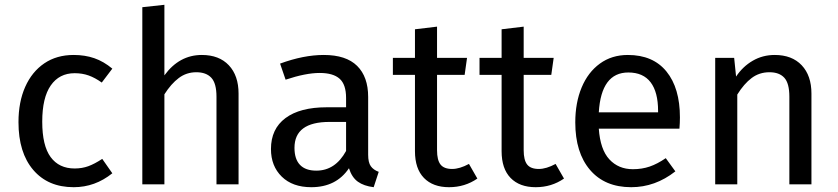

<svg xmlns="http://www.w3.org/2000/svg" viewBox="-20 -768 3491 800"><path d="M448 -482 404 -424Q376 -444 349.5 -453.5Q323 -463 291 -463Q227 -463 191.5 -412Q156 -361 156 -261Q156 -161 191 -113.5Q226 -66 291 -66Q322 -66 348 -75.5Q374 -85 406 -106L448 -46Q376 12 287 12Q180 12 118.5 -60Q57 -132 57 -259Q57 -343 85 -406Q113 -469 164.5 -504Q216 -539 287 -539Q334 -539 373 -525.5Q412 -512 448 -482Z M974 -378V0H882V-365Q882 -421 860.5 -444Q839 -467 798 -467Q757 -467 725 -443Q693 -419 665 -375V0H573V-738L665 -748V-454Q727 -539 821 -539Q893 -539 933.5 -496Q974 -453 974 -378Z M1558 -52 1537 12Q1496 7 1471 -11Q1446 -29 1434 -67Q1381 12 1277 12Q1199 12 1154 -32Q1109 -76 1109 -147Q1109 -231 1169.5 -276Q1230 -321 1341 -321H1422V-360Q1422 -416 1395 -440Q1368 -464 1312 -464Q1254 -464 1170 -436L1147 -503Q1245 -539 1329 -539Q1422 -539 1468 -493.5Q1514 -448 1514 -364V-123Q1514 -91 1525 -75.5Q1536 -60 1558 -52ZM1422 -139V-260H1353Q1207 -260 1207 -152Q1207 -105 1230 -81Q1253 -57 1298 -57Q1377 -57 1422 -139Z M1969 -24Q1917 12 1851 12Q1784 12 1746.5 -26.5Q1709 -65 1709 -138V-456H1617V-527H1709V-646L1801 -657V-527H1926L1916 -456H1801V-142Q1801 -101 1815.5 -82.5Q1830 -64 1864 -64Q1895 -64 1934 -85Z M2330 -24Q2278 12 2212 12Q2145 12 2107.5 -26.5Q2070 -65 2070 -138V-456H1978V-527H2070V-646L2162 -657V-527H2287L2277 -456H2162V-142Q2162 -101 2176.5 -82.5Q2191 -64 2225 -64Q2256 -64 2295 -85Z M2811 -232H2475Q2481 -145 2519 -104Q2557 -63 2617 -63Q2655 -63 2687 -74Q2719 -85 2754 -109L2794 -54Q2710 12 2610 12Q2500 12 2438.5 -60Q2377 -132 2377 -258Q2377 -340 2403.5 -403.5Q2430 -467 2479.5 -503Q2529 -539 2596 -539Q2701 -539 2757 -470Q2813 -401 2813 -279Q2813 -256 2811 -232ZM2722 -306Q2722 -384 2691 -425Q2660 -466 2598 -466Q2485 -466 2475 -300H2722Z M3361 -378V0H3269V-365Q3269 -421 3248 -444Q3227 -467 3186 -467Q3144 -467 3112 -443Q3080 -419 3052 -374V0H2960V-527H3039L3047 -449Q3075 -491 3116.5 -515Q3158 -539 3208 -539Q3280 -539 3320.5 -496Q3361 -453 3361 -378Z"/></svg>

Font: Wolseley Sans
Style: Regular
Weight: 400
Designer: Carrois Corporate & Edenspiekermann AG
Foundry: Carrois Corporate GbR & Edenspiekermann AG
Version: Version 4.202